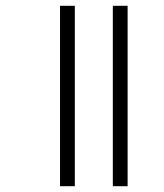

<svg xmlns="http://www.w3.org/2000/svg" viewBox="-20 -642 565 662"><path d="M369 0V-622H420V0ZM187 0V-622H238V0Z"/></svg>

Font: Noto Sans Gurmukhi Condensed Light
Style: Regular
Weight: 300
Width: 3
Designer: Jelle Bosma - Monotype Design Team
Foundry: Monotype Imaging Inc.
Version: Version 2.004; ttfautohint (v1.8.4.7-5d5b)